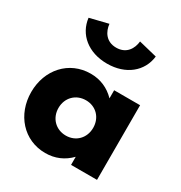

<svg xmlns="http://www.w3.org/2000/svg" viewBox="-180 -893 978 1037"><g transform="rotate(30 308.5 -375.0)"><path d="M20.9 -233.6C20.9 -94.1 115.9 14.5 250.9 14.5C310.9 14.5 362.7 -7.7 404.1 -50.5V0H565.9V-465.5H404.1V-415C362.7 -457.7 310.9 -480 250.9 -480C115.9 -480 20.9 -372.7 20.9 -233.6ZM88.6 -735.5C100 -638.2 180.9 -570.5 298.2 -570.5C415.5 -570.5 496.4 -638.2 507.7 -735.5L393.6 -763.6C389.1 -717.7 361.8 -670 298.2 -670C234.5 -670 207.3 -717.7 202.7 -763.6ZM300 -342.7C362.3 -342.7 407.7 -296.8 407.7 -232.7C407.7 -169.1 362.3 -122.7 300 -122.7C237.3 -122.7 191.4 -169.1 191.4 -232.7C191.4 -296.4 237.3 -342.7 300 -342.7Z"/></g></svg>

Font: Spartan MB ExtBd
Style: Regular
Weight: 800
Designer: Matt Bailey, Mirko Velimirovic
Foundry: Matt Bailey
Version: Version 1.005